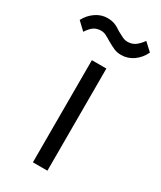

<svg xmlns="http://www.w3.org/2000/svg" viewBox="-224 -751 682 814"><g transform="rotate(30 116.5 -344.0)"><path d="M-9 -586 -47 -622Q-32 -651 -5.5 -669.5Q21 -688 52 -688Q72 -688 87 -682.5Q102 -677 122 -663Q140 -653 151 -648Q162 -643 175 -643Q195 -643 210.5 -653.5Q226 -664 242 -686L280 -651Q265 -619 238 -600Q211 -581 179 -581Q159 -581 144 -587.5Q129 -594 108 -606Q90 -617 79 -622.5Q68 -628 54 -628Q35 -628 20.5 -618.5Q6 -609 -9 -586ZM83 -500H154V0H83Z"/></g></svg>

Font: Haskoy
Style: Regular
Weight: 400
Designer: Ertekin Erdin
Foundry: Ertekin Erdin
Version: Version 1.500